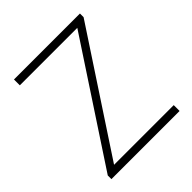

<svg xmlns="http://www.w3.org/2000/svg" viewBox="-156 -642 744 744"><g transform="rotate(-45 216.0 -270.0)"><path d="M30.5 0V-20L351.5 -508H36.5V-540H398V-520L77 -32H404V0Z"/></g></svg>

Font: Encode Sans Th
Style: Regular
Weight: 100
Designer: Multiple Designers
Foundry: Impallari Type
Version: Version 3.002; ttfautohint (v1.8.3) -l 8 -r 50 -G 200 -x 14 